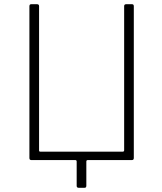

<svg xmlns="http://www.w3.org/2000/svg" viewBox="-20 -762 771 914"><path d="M355 132Q345 132 345 123V7Q345 0 338 0H129Q120 0 120 -10V-732Q120 -737 122 -739.5Q124 -742 129 -742H156Q166 -742 166 -733V-46Q166 -40 172 -40H564Q571 -40 571 -47V-733Q571 -742 581 -742H608Q613 -742 615 -739.5Q617 -737 617 -732V-10Q617 0 608 0H398Q391 0 391 7V122Q391 127 389 129.5Q387 132 382 132Z"/></svg>

Font: Libre Franklin Thin
Style: Regular
Weight: 100
Designer: Pablo Impallari, Rodrigo Fuenzalida, Nhung Nguyen
Foundry: Impallari Type
Version: Version 3.000